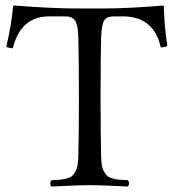

<svg xmlns="http://www.w3.org/2000/svg" viewBox="-20 -676 637 701"><path d="M266.1 -536.1Q265.1 -583 254.9 -599.6Q245.1 -616.2 217.8 -616.2H159.2Q55.7 -616.2 26.9 -500Q15.1 -500 2.9 -504.9Q22 -586.4 27.8 -652.8Q27.8 -655.8 32.2 -655.8Q171.9 -645 265.1 -645H351.1Q449.7 -645 575.2 -655.8Q576.2 -655.8 577.1 -654.5Q578.1 -653.3 578.1 -652.8Q579.6 -583 590.8 -507.8Q580.1 -502.9 566.9 -502.9Q542 -616.2 428.2 -616.2H396Q369.1 -616.2 359.9 -600.3Q350.6 -584.5 349.1 -536.1Q347.2 -468.8 347.2 -319.8Q347.2 -191.9 349.1 -108.9Q349.6 -87.9 351.8 -73.5Q354 -59.1 359.9 -49.1Q365.7 -39.1 372.1 -33.4Q378.4 -27.8 391.1 -24.4Q403.8 -21 415 -20Q426.3 -19 446.8 -18.1Q451.2 -13.7 451.2 -6.6Q451.2 0.5 446.8 4.9Q426.8 4.4 382.6 2.2Q338.4 0 308.1 0Q277.3 0 232.2 2.2Q187 4.4 168 4.9Q163.6 0.5 163.6 -6.6Q163.6 -13.7 168 -18.1Q188.5 -19 199.7 -20Q210.9 -21 223.6 -24.4Q236.3 -27.8 242.7 -33.4Q249 -39.1 254.9 -49.1Q260.7 -59.1 263.2 -73.5Q265.6 -87.9 266.1 -108.9Q268.1 -192.4 268.1 -320.8Q268.1 -459 266.1 -536.1Z"/></svg>

Font: Linux Libertine Display G
Style: Regular
Weight: 400
Designer: Philipp H. Poll
Foundry: Philipp H. Poll
Version: Version 5.0.9